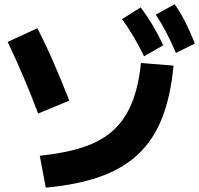

<svg xmlns="http://www.w3.org/2000/svg" viewBox="-20 -872 923 890"><path d="M164.4 -150Q282.2 -162.2 366.1 -190Q450 -217.8 504.4 -267.2Q558.9 -316.7 590.6 -393.3Q622.2 -470 633.3 -580L784.4 -567.8Q771.1 -425.6 731.1 -324.4Q691.1 -223.3 620 -156.7Q548.9 -90 443.3 -52.8Q337.8 -15.6 192.2 -2.2ZM156.7 -345.6Q126.7 -425.6 90.6 -511.1Q54.4 -596.7 15.6 -677.8L153.3 -741.1Q193.3 -663.3 231.1 -576.1Q268.9 -488.9 301.1 -405.6ZM647.8 -611.1Q623.3 -661.1 599.4 -701.7Q575.6 -742.2 545.6 -783.3L632.2 -837.8Q662.2 -797.8 687.8 -755Q713.3 -712.2 736.7 -662.2ZM795.6 -626.7Q773.3 -677.8 751.7 -720Q730 -762.2 702.2 -804.4L790 -852.2Q818.9 -810 840.6 -766.7Q862.2 -723.3 883.3 -670Z"/></svg>

Font: Paperlogy 8 ExtraBold
Style: Regular
Weight: 800
Designer: redesigned by Lee Juim, glyphs from Gmarket Sans & Montserrat
Foundry: PT&
Version: Version 1.001